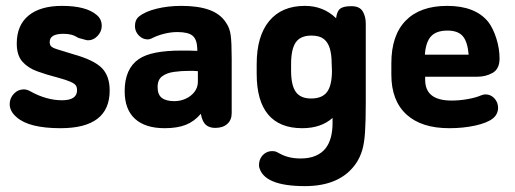

<svg xmlns="http://www.w3.org/2000/svg" viewBox="-20 -425 1751 653"><path d="M186 11Q353 11 353 -117Q353 -167 326 -194Q299 -221 231 -240Q191 -252 174 -257.5Q157 -263 153 -268.5Q149 -274 149 -282Q149 -296 160.5 -303Q172 -310 196 -310Q211 -310 222.5 -307Q234 -304 247 -296Q266 -291 270.5 -289.5Q275 -288 280 -288Q298 -288 312 -303Q326 -318 326 -337Q326 -360 309 -374Q273 -405 191 -405Q117 -405 77 -372Q37 -339 37 -277Q37 -237 56 -215.5Q75 -194 106.5 -182.5Q138 -171 177 -161Q206 -153 219.5 -147Q233 -141 237.5 -135Q242 -129 242 -118Q242 -84 191 -84Q165 -84 138 -91.5Q111 -99 84 -114Q77 -118 71.5 -119.5Q66 -121 61 -121Q41 -121 27 -106Q13 -91 13 -71Q13 -46 37 -26Q79 11 186 11Z M651 -252Q631 -253 621 -253Q611 -253 606.5 -253Q602 -253 597 -253Q546 -253 510 -246Q474 -239 452 -224Q404 -191 404 -115Q404 -53 439 -21Q474 11 540 11Q583 11 612 -0.5Q641 -12 663 -38Q668 -11 680 -0.5Q692 10 712 10Q738 10 753 -3.5Q768 -17 768 -40V-225Q768 -281 764.5 -306Q761 -331 748 -349Q729 -378 691.5 -391.5Q654 -405 597 -405Q552 -405 513 -395.5Q474 -386 453 -369Q439 -358 439 -336Q439 -318 452 -304.5Q465 -291 482 -291Q490 -291 499 -296Q517 -305 539.5 -310.5Q562 -316 583 -316Q620 -316 635 -303.5Q650 -291 651 -259ZM653 -183V-147Q653 -127 641 -112Q629 -97 611 -89Q593 -81 573 -81Q545 -81 530.5 -92Q516 -103 516 -129Q516 -154 531.5 -165.5Q547 -177 571.5 -180.5Q596 -184 624 -184Q631 -184 637.5 -184Q644 -184 653 -183Z M1111 -24V-5Q1111 21 1105 43Q1099 65 1086.5 80.5Q1074 96 1053 105Q1032 114 1002 114Q960 114 929 96Q920 91 916 90Q912 89 905 89Q891 89 879.5 97.5Q868 106 863 121Q860 132 861 141Q875 208 1017 208Q1139 208 1192 129Q1205 109 1212 85.5Q1219 62 1221.5 24.5Q1224 -13 1224 -75V-345Q1224 -369 1213.5 -386.5Q1203 -404 1175 -404Q1148 -404 1137 -395.5Q1126 -387 1123 -363Q1080 -405 1017 -405Q938 -405 895.5 -353.5Q853 -302 853 -207V-174Q853 -82 892 -35.5Q931 11 1008 11Q1072 11 1111 -24ZM1108 -209 1109 -185Q1109 -135 1092.5 -112.5Q1076 -90 1038 -90Q1002 -90 986 -112.5Q970 -135 970 -185V-207Q970 -258 986 -281Q1002 -304 1039 -304Q1066 -304 1080.5 -293Q1095 -282 1101.5 -261Q1108 -240 1108 -209Z M1426 -164H1602Q1633 -164 1656 -177.5Q1679 -191 1679 -226Q1679 -260 1668 -294.5Q1657 -329 1641 -350Q1597 -405 1501 -405Q1409 -405 1360 -355Q1311 -305 1311 -210V-171Q1311 -83 1362 -36Q1413 11 1508 11Q1556 11 1596.5 2Q1637 -7 1656 -22Q1665 -29 1669.5 -38.5Q1674 -48 1674 -58Q1674 -77 1661.5 -90.5Q1649 -104 1631 -104Q1625 -104 1617 -101Q1599 -93 1571 -88Q1543 -83 1516 -83Q1471 -83 1448.5 -100.5Q1426 -118 1426 -154ZM1574 -239H1425Q1428 -282 1446 -301.5Q1464 -321 1502 -321Q1537 -321 1553.5 -302.5Q1570 -284 1574 -239Z"/></svg>

Font: Beiruti
Style: Bold
Weight: 700
Designer: Arlette Boutros
Foundry: Boutros
Version: Version 1.41